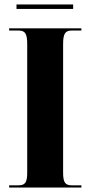

<svg xmlns="http://www.w3.org/2000/svg" viewBox="-20 -841 405 861"><path d="M54 -801H308V-821H54ZM21 0H345V-10H302C273 -10 263 -22 263 -67V-643C263 -691 273 -704 302 -704H345V-714H21V-704H63C92 -704 102 -691 102 -644V-66C102 -22 92 -10 63 -10H21Z"/></svg>

Font: Noto Serif Display Condensed ExtraBold
Style: Regular
Weight: 800
Width: 3
Designer: Monotype Design Team
Foundry: Monotype Imaging Inc.
Version: Version 2.009